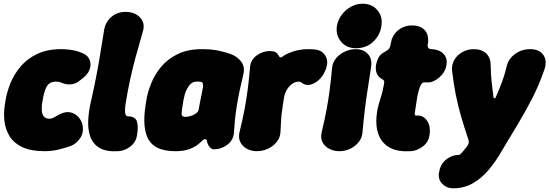

<svg xmlns="http://www.w3.org/2000/svg" viewBox="-20 -790 2962 1035"><path d="M221 25Q146 25 100 3Q54 -19 31.5 -56Q9 -93 4 -137Q-1 -181 6 -225L10 -250Q17 -294 36.5 -342Q56 -390 91 -431.5Q126 -473 180 -499Q234 -525 309 -525Q346 -525 377.5 -518.5Q409 -512 432 -500Q457 -487 464.5 -464Q472 -441 463 -415.5Q454 -390 427 -369L413 -358Q391 -339 364.5 -335.5Q338 -332 309 -345Q299 -350 281 -350Q264 -350 252 -343.5Q240 -337 232.5 -324.5Q225 -312 219.5 -293Q214 -274 210 -250L206 -225Q205 -214 205 -201Q205 -188 208.5 -176.5Q212 -165 221.5 -157.5Q231 -150 249 -150Q260 -150 281 -162.5Q302 -175 318 -181Q345 -190 368 -182Q391 -174 406.5 -154.5Q422 -135 426 -110Q431 -71 411 -43.5Q391 -16 366 -5Q343 4 303 14.5Q263 25 221 25Z M618 25Q552 29 516 7Q480 -15 466.5 -54Q453 -93 455.5 -140.5Q458 -188 468 -233Q485 -308 497 -369Q509 -430 519 -491Q529 -552 541 -627Q548 -671 580 -698.5Q612 -726 658 -726Q689 -726 713.5 -712.5Q738 -699 749 -675Q760 -651 750 -620Q729 -547 712.5 -487Q696 -427 682.5 -366Q669 -305 657 -230Q653 -204 654 -189Q655 -174 659 -168.5Q663 -163 669 -163Q707 -163 717 -138Q727 -113 719 -63Q713 -23 682.5 0Q652 23 618 25Z M925 25Q817 25 781 -37Q745 -99 765 -225L769 -250Q776 -294 795.5 -342Q815 -390 850 -431.5Q885 -473 939 -499Q993 -525 1068 -525Q1121 -525 1160 -516.5Q1199 -508 1228 -497Q1261 -484 1281 -456.5Q1301 -429 1292 -390Q1280 -341 1271 -298Q1262 -255 1256 -216.5Q1250 -178 1246.5 -142.5Q1243 -107 1241 -74Q1238 -34 1205 -9.5Q1172 15 1133 15Q1124 15 1116 8.5Q1108 2 1103 -8Q1096 -22 1095 -31Q1094 -40 1085 -40Q1078 -40 1068.5 -30Q1059 -20 1042 -7.5Q1025 5 997 15Q969 25 925 25ZM980 -160Q993 -160 1009 -165Q1025 -170 1037 -179Q1049 -188 1051 -200Q1055 -222 1057.5 -235.5Q1060 -249 1063 -262.5Q1066 -276 1070 -298Q1083 -349 1061 -349Q1056 -350 1050.5 -350Q1045 -350 1040 -350Q1022 -350 1009.5 -339Q997 -328 988.5 -311.5Q980 -295 975.5 -278.5Q971 -262 969 -250L965 -225Q960 -196 959 -178Q958 -160 980 -160Z M1364 25Q1335 25 1311 12Q1287 -1 1275.5 -24Q1264 -47 1271 -77Q1288 -146 1298 -199Q1308 -252 1315 -305.5Q1322 -359 1328 -427Q1330 -466 1363 -490.5Q1396 -515 1435 -515Q1453 -515 1464 -509.5Q1475 -504 1480 -493Q1486 -483 1490 -481Q1494 -479 1500 -483Q1509 -490 1522.5 -497Q1536 -504 1554 -510.5Q1572 -517 1594 -521Q1616 -525 1643 -525Q1654 -525 1663.5 -524.5Q1673 -524 1680 -523Q1720 -518 1737 -484Q1754 -450 1729 -400Q1718 -376 1696.5 -357Q1675 -338 1650.5 -333Q1626 -328 1605 -345Q1603 -347 1599 -348.5Q1595 -350 1590 -350Q1573 -350 1556.5 -339Q1540 -328 1528 -309Q1516 -290 1511 -265Q1505 -223 1501 -197Q1497 -171 1495.5 -146Q1494 -121 1492 -80Q1491 -50 1472.5 -26Q1454 -2 1425 11.5Q1396 25 1364 25Z M1810 25Q1764 25 1734 -3Q1704 -31 1714 -77Q1730 -144 1740 -197Q1750 -250 1757 -303.5Q1764 -357 1770 -423Q1773 -454 1792 -476.5Q1811 -499 1839 -512Q1867 -525 1897 -525Q1941 -525 1964.5 -497.5Q1988 -470 1980 -426Q1970 -359 1961.5 -305Q1953 -251 1946.5 -197.5Q1940 -144 1934 -77Q1932 -47 1913.5 -24Q1895 -1 1867.5 12Q1840 25 1810 25ZM1897 -530Q1864 -530 1839.5 -546.5Q1815 -563 1803 -590Q1791 -617 1796 -650Q1802 -684 1822.5 -711Q1843 -738 1872.5 -754Q1902 -770 1935 -770Q1985 -770 2014.5 -735Q2044 -700 2036 -650Q2029 -601 1992.5 -565.5Q1956 -530 1897 -530Z M2195 25Q2126 29 2085.5 8Q2045 -13 2026.5 -51Q2008 -89 2008.5 -137Q2009 -185 2023 -233Q2030 -256 2034.5 -270.5Q2039 -285 2042.5 -300Q2046 -315 2050 -337Q2053 -351 2049 -356Q2045 -361 2038 -364.5Q2031 -368 2022 -377Q2012 -388 2008 -404Q2004 -420 2007 -441Q2011 -461 2019.5 -477.5Q2028 -494 2042 -503Q2059 -513 2070 -520.5Q2081 -528 2084 -544Q2085 -551 2088 -562Q2091 -573 2092 -579Q2105 -613 2134 -633Q2163 -653 2202 -653Q2241 -653 2264 -633Q2287 -613 2288 -577Q2288 -572 2288 -566Q2288 -560 2286 -554Q2281 -525 2307 -525Q2315 -525 2322.5 -523.5Q2330 -522 2337 -520Q2363 -513 2377.5 -491.5Q2392 -470 2387 -441Q2383 -410 2360 -384.5Q2337 -359 2308 -349Q2299 -346 2289 -345.5Q2279 -345 2271 -346Q2259 -348 2250.5 -335Q2242 -322 2236 -297Q2232 -282 2229.5 -269.5Q2227 -257 2223 -227Q2218 -197 2216.5 -184Q2215 -171 2217 -169Q2219 -167 2225 -167Q2261 -170 2282 -139.5Q2303 -109 2295 -60Q2289 -22 2258 0.5Q2227 23 2195 25Z M2423 225Q2388 225 2364.5 201.5Q2341 178 2346 141L2347 139Q2354 94 2385.5 69.5Q2417 45 2452 45Q2457 45 2460.5 42.5Q2464 40 2472 30.5Q2480 21 2497 0Q2505 -11 2506.5 -19Q2508 -27 2505 -37Q2483 -103 2466 -161Q2449 -219 2437 -279Q2425 -339 2417 -409Q2414 -442 2429.5 -468Q2445 -494 2473 -509.5Q2501 -525 2533 -525Q2577 -525 2601 -502Q2625 -479 2625 -438Q2626 -387 2630 -350.5Q2634 -314 2640 -267Q2641 -260 2645.5 -260Q2650 -260 2653 -267Q2673 -313 2686.5 -349Q2700 -385 2712 -435Q2721 -473 2756.5 -499Q2792 -525 2838 -525Q2888 -525 2909.5 -493Q2931 -461 2914 -413Q2886 -333 2851.5 -265Q2817 -197 2776.5 -129Q2736 -61 2687 20Q2653 80 2614 126Q2575 172 2528 198.5Q2481 225 2423 225Z"/></svg>

Font: Winky Sans Black
Style: Italic
Weight: 900
Italic angle: -8.97852°
Designer: Simon Atzbach
Foundry: typofactur
Version: Version 1.205